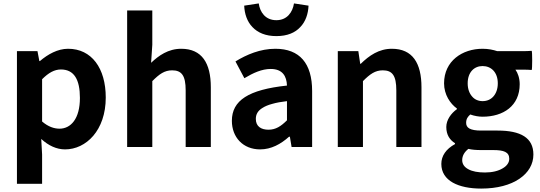

<svg xmlns="http://www.w3.org/2000/svg" viewBox="-20 -859 3153 1122"><path d="M79 -172V215H152H226V44L221 -47C263 -8 311 14 360 14C483 14 598 -97 598 -289C598 -461 515 -574 378 -574C317 -574 260 -542 213 -502H210L199 -560H79ZM412 -151C391 -122 361 -107 328 -107C297 -107 262 -118 226 -149V-272V-396C264 -434 298 -453 336 -453C413 -453 447 -394 447 -287C447 -226 434 -181 412 -151Z M723 -399V0H796H870V-385C911 -426 941 -448 986 -448C1041 -448 1065 -418 1065 -331V0H1212V-349C1212 -490 1160 -574 1039 -574C963 -574 907 -534 863 -492L870 -597V-798H723Z M1804 -245V-327C1804 -489 1731 -574 1589 -574C1501 -574 1421 -540 1356 -500L1408 -402C1460 -433 1510 -456 1562 -456C1631 -456 1655 -414 1657 -359C1432 -335 1335 -272 1335 -153C1335 -57 1400 14 1500 14C1565 14 1621 -17 1669 -60H1674L1684 0H1804V-163ZM1571 -252C1595 -259 1623 -264 1657 -268V-156C1622 -121 1591 -101 1549 -101C1506 -101 1475 -120 1475 -164C1475 -190 1486 -212 1515 -229C1529 -238 1548 -246 1571 -252ZM1455 -701C1486 -668 1532 -648 1595 -648C1659 -648 1705 -668 1735 -701C1766 -733 1781 -778 1783 -826L1698 -839C1690 -788 1658 -741 1595 -741C1531 -741 1499 -788 1492 -839L1407 -826C1409 -778 1424 -733 1455 -701Z M1954 -280V0H2027H2101V-385C2142 -426 2172 -448 2217 -448C2272 -448 2296 -418 2296 -331V0H2443V-349C2443 -490 2391 -574 2270 -574C2194 -574 2137 -534 2088 -486H2085L2074 -560H1954Z M3015 186C3068 150 3097 101 3097 44C3097 -54 3023 -96 2888 -96H2792C2727 -96 2704 -112 2704 -141C2704 -165 2714 -177 2728 -190C2753 -181 2779 -177 2800 -177C2921 -177 3017 -240 3017 -367C3017 -402 3006 -433 2992 -452H3040C3057 -452 3076 -451 3087 -450C3091 -452 3091 -560 3087 -562C3071 -561 3055 -560 3037 -560H2986H2886C2862 -568 2833 -574 2800 -574C2682 -574 2575 -503 2575 -372C2575 -306 2611 -253 2650 -225V-221C2616 -197 2588 -158 2588 -117C2588 -70 2609 -41 2639 -22V-17C2586 12 2559 52 2559 99C2559 198 2660 243 2792 243C2886 243 2962 222 3015 186ZM2739 -295C2723 -313 2713 -339 2713 -372C2713 -437 2751 -473 2800 -473C2850 -473 2889 -437 2889 -372C2889 -339 2879 -313 2863 -295C2847 -277 2825 -268 2800 -268C2776 -268 2754 -277 2739 -295ZM2717 130C2694 118 2681 100 2681 77C2681 53 2692 31 2717 11C2738 16 2761 18 2794 18H2863C2923 18 2956 29 2956 69C2956 91 2942 111 2917 125C2892 140 2857 149 2814 149C2774 149 2740 143 2717 130Z"/></svg>

Font: GenSekiGothic2 TW B
Style: Regular
Weight: 700
Version: Version 2.100;PS 2.1;hotconv 16.6.51;makeotf.lib2.5.65220 DE